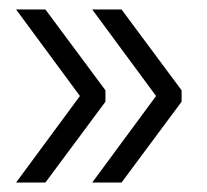

<svg xmlns="http://www.w3.org/2000/svg" viewBox="-20 -456 437 406"><path d="M76 -70H14L149 -253L14 -436H76L203 -265V-241ZM237 -70H175L310 -253L175 -436H237L364 -265V-241Z"/></svg>

Font: Livvic Light
Style: Regular
Weight: 300
Designer: Jacques Le Bailly, Baron von Fonthausen
Version: Version 1.001; ttfautohint (v1.8.2)